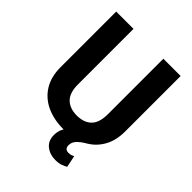

<svg xmlns="http://www.w3.org/2000/svg" viewBox="-245 -843 1148 1148"><g transform="rotate(45 329.5 -268.5)"><path d="M456.1 -710.9H602.1V-241.2Q602.1 -168 573.7 -115.5Q545.4 -63 496.1 -32.2L495.6 -31.7Q491.2 -29.3 487.3 -26.9Q454.6 -7.3 437.5 12Q420.4 31.2 420.4 56.2Q420.4 69.8 427.7 79.1Q435.1 88.4 452.6 88.4Q466.3 88.4 475.6 85Q484.9 81.5 491.2 78.1L506.3 152.8Q494.1 160.2 474.9 167.2Q455.6 174.3 426.3 174.3Q380.4 174.3 347.9 148.4Q315.4 122.6 315.4 73.2Q315.4 57.1 319.6 41Q323.7 24.9 333 9.8Q331.5 9.8 330.1 9.8Q250.5 9.8 188.7 -18.8Q127 -47.4 92 -103.3Q57.1 -159.2 57.1 -241.2V-710.9H203.6V-241.2Q203.6 -169.9 237.3 -137.2Q271 -104.5 330.1 -104.5Q389.6 -104.5 422.9 -137.2Q456.1 -169.9 456.1 -241.2Z"/></g></svg>

Font: Vazirmatn UI
Style: Bold
Weight: 700
Designer: Saber Rastikerdar
Foundry: Saber Rastikerdar
Version: Version 33.003